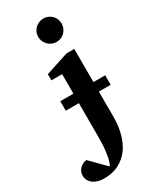

<svg xmlns="http://www.w3.org/2000/svg" viewBox="-332 -806 899 1103"><g transform="rotate(-30 117.0 -254.5)"><path d="M232.9 -216.8V-46.9Q232.9 7.8 219.7 59.1Q206.5 110.4 178.2 149.9Q150.9 187 109.4 209Q67.9 231 9.8 231Q-10.3 231 -28.3 226.1Q-46.4 221.2 -60.1 211.4Q-73.7 201.7 -81.8 187.5Q-89.8 173.3 -89.8 154.8Q-89.8 141.6 -84.7 129.9Q-79.6 118.2 -70.8 109.1Q-62 100.1 -50.3 94.5Q-38.6 88.9 -25.9 87.9L71.8 187Q77.6 177.7 82 164.8Q86.4 151.9 89.4 137.2Q92.3 122.6 94.2 107.2Q96.2 91.8 97.7 77.1Q100.1 43 100.1 4.9V-216.8H13.2V-279.8H100.1V-409.2H28.8V-450.2L182.1 -500H232.9V-279.8H311V-216.8ZM243.2 -663.1Q243.2 -647 237.1 -632.8Q231 -618.7 220.7 -607.9Q210.4 -597.2 196.3 -591.1Q182.1 -585 166 -585Q149.9 -585 135.7 -591.1Q121.6 -597.2 110.8 -607.9Q100.1 -618.7 94 -632.8Q87.9 -647 87.9 -663.1Q87.9 -679.2 94 -693.4Q100.1 -707.5 110.8 -717.8Q121.6 -728 135.7 -734.1Q149.9 -740.2 166 -740.2Q182.1 -740.2 196.3 -734.1Q210.4 -728 220.7 -717.8Q231 -707.5 237.1 -693.4Q243.2 -679.2 243.2 -663.1Z"/></g></svg>

Font: Charis SIL Phon
Style: Bold
Weight: 700
Foundry: SIL International
Version: Version 5.000